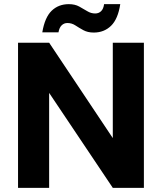

<svg xmlns="http://www.w3.org/2000/svg" viewBox="-20 -906 780 926"><path d="M67 0V-700H217L524 -240V-700H674V0H524L217 -458V0ZM432 -749Q403 -749 382 -760.5Q361 -772 343.5 -783.5Q326 -795 305 -795Q289 -795 277.5 -784Q266 -773 262 -750H184Q196 -822 229 -854Q262 -886 312 -886Q341 -886 362 -874.5Q383 -863 401 -852Q419 -841 439 -841Q456 -841 467.5 -852Q479 -863 482 -886H560Q549 -814 515.5 -781.5Q482 -749 432 -749Z"/></svg>

Font: DM Sans 16pt Black
Style: Regular
Weight: 900
Version: Version 4.004;gftools[0.9.30]